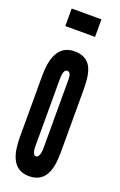

<svg xmlns="http://www.w3.org/2000/svg" viewBox="-144 -763 510 813"><g transform="rotate(20 111.5 -356.5)"><path d="M30 -642H164V-721H30ZM195 -414C195 -491 184 -555 104 -555C30 -555 10 -487 10 -411V-136C10 -68 23 8 102 8C174 8 195 -49 195 -133ZM120 -126C121 -117 118 -81 102 -81C88 -81 84 -104 85 -126V-421C85 -448 89 -467 103 -467C119 -467 121 -446 120 -421Z"/></g></svg>

Font: League Gothic Condensed
Style: Regular
Weight: 400
Width: 3
Designer: Tyler Finck
Foundry: The League of Moveable Type
Version: Version 1.001;PS 001.001;hotconv 1.0.56;makeotf.lib2.0.21325